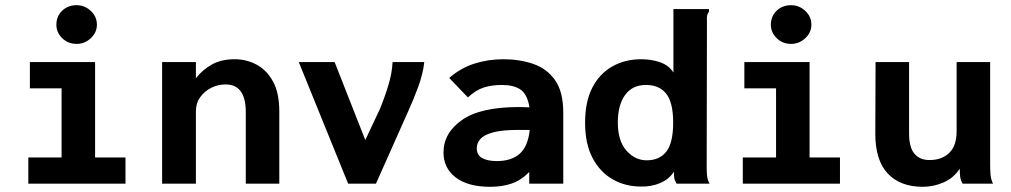

<svg xmlns="http://www.w3.org/2000/svg" viewBox="-20 -707 3890 739"><path d="M89 0V-101H217V-367H95V-468H346V-101H463V0ZM275 -538Q242 -538 219.5 -560Q197 -582 197 -612Q197 -644 219 -665.5Q241 -687 275 -687Q306 -687 329.5 -665Q353 -643 353 -612Q353 -582 329.5 -560Q306 -538 275 -538Z M604 0V-468H734V-406Q760 -439 796 -459Q832 -479 883 -479Q929 -479 968 -458Q1007 -437 1031 -393Q1055 -349 1055 -278V0H926V-276Q926 -382 848 -382Q820 -382 794 -369.5Q768 -357 751 -333.5Q734 -310 734 -278V0Z M1320 0 1130 -468H1268L1386 -168L1442 -287Q1461 -333 1475 -379.5Q1489 -426 1491 -468H1613Q1608 -423 1590 -373.5Q1572 -324 1549 -274L1427 0Z M1867 12Q1781 12 1734 -24Q1687 -60 1687 -120Q1687 -195 1758 -245Q1829 -295 1977 -295Q1992 -295 2018 -294Q2009 -346 1982.5 -363Q1956 -380 1912 -380Q1874 -380 1843 -370.5Q1812 -361 1781 -332L1709 -407Q1754 -446 1807 -462.5Q1860 -479 1917 -479Q1980 -479 2032.5 -461Q2085 -443 2116.5 -398.5Q2148 -354 2148 -273V0H2017V-45Q1987 -14 1950.5 -1Q1914 12 1867 12ZM1815 -137Q1815 -110 1836 -98.5Q1857 -87 1892 -87Q1948 -87 1980 -115Q2012 -143 2019 -207Q2007 -207 1995 -207Q1983 -207 1975 -207Q1913 -207 1878 -197.5Q1843 -188 1829 -172Q1815 -156 1815 -137Z M2447 11Q2387 11 2338.5 -16.5Q2290 -44 2261 -98.5Q2232 -153 2232 -235Q2232 -316 2260 -370Q2288 -424 2337 -451.5Q2386 -479 2448 -479Q2487 -479 2520.5 -467.5Q2554 -456 2572 -428V-672H2709V-662Q2704 -656 2702 -649Q2700 -642 2701 -625L2700 -60Q2700 -45 2701.5 -30Q2703 -15 2711 0H2584Q2576 -15 2575 -23Q2574 -31 2574 -46Q2554 -16 2520 -2Q2486 12 2447 11ZM2469 -90Q2519 -90 2545 -124Q2571 -158 2571 -235Q2571 -312 2544.5 -346Q2518 -380 2466 -380Q2414 -380 2386 -341.5Q2358 -303 2358 -235Q2358 -165 2391 -127.5Q2424 -90 2469 -90Z M2839 0V-101H2967V-367H2845V-468H3096V-101H3213V0ZM3025 -538Q2992 -538 2969.5 -560Q2947 -582 2947 -612Q2947 -644 2969 -665.5Q2991 -687 3025 -687Q3056 -687 3079.5 -665Q3103 -643 3103 -612Q3103 -582 3079.5 -560Q3056 -538 3025 -538Z M3532 12Q3445 12 3397 -39Q3349 -90 3349 -192L3350 -468H3479V-193Q3479 -140 3499.5 -115.5Q3520 -91 3558 -91Q3605 -91 3633.5 -118.5Q3662 -146 3662 -202V-468H3791V-75Q3791 -52 3792.5 -34.5Q3794 -17 3802 0H3685Q3677 -14 3675.5 -28.5Q3674 -43 3674 -58Q3651 -22 3612 -5Q3573 12 3532 12Z"/></svg>

Font: Inconsolata SemiExpanded ExtraBold
Style: Regular
Weight: 800
Width: 6
Monospace: yes
Designer: Raph Levien, Cyreal, Brenton Simpson
Foundry: Raph Levien, Cyreal, Google
Version: Version 3.001; ttfautohint (v1.8.2.53-6de2)